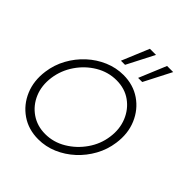

<svg xmlns="http://www.w3.org/2000/svg" viewBox="-198 -821 956 956"><g transform="rotate(45 280.0 -343.0)"><path d="M229 13Q160 13 108.2 -22.5Q56.5 -58 31.2 -117.8Q6 -177.5 16 -250Q23.5 -305 49.8 -352.8Q76 -400.5 115.5 -436.8Q155 -473 203.2 -493.5Q251.5 -514 303 -514Q372 -514 423.8 -478.5Q475.5 -443 501 -383Q526.5 -323 516 -250Q508.5 -195.5 482.2 -148Q456 -100.5 416.5 -64.2Q377 -28 329 -7.5Q281 13 229 13ZM235 -30Q293 -30 344.2 -60.5Q395.5 -91 430.2 -141Q465 -191 473 -250Q481.5 -309.5 461 -359.8Q440.5 -410 398 -440.5Q355.5 -471 297 -471Q238.5 -471 187.2 -440.5Q136 -410 101.8 -359.8Q67.5 -309.5 59 -250Q50.5 -188.5 71.5 -138.8Q92.5 -89 135.5 -59.5Q178.5 -30 235 -30ZM364.5 -555 424.5 -699H467.5L393.5 -555ZM243.5 -555 303.5 -699H346.5L272.5 -555Z"/></g></svg>

Font: Urbanist ExtraLight
Style: Italic
Weight: 250
Version: Version 1.303